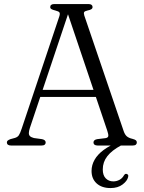

<svg xmlns="http://www.w3.org/2000/svg" viewBox="-20 -720 712 950"><path d="M568.5 -18.5 579 -0.5Q533.5 24 511 52.8Q488.5 81.5 488.5 118.5Q488.5 147.5 503.2 162.5Q518 177.5 540.5 177.5Q556.5 177.5 570.8 170Q585 162.5 593 148Q596.5 143 599.2 141.2Q602 139.5 606.5 140.5Q610 141 613 144.8Q616 148.5 614 156Q609.5 175.5 586.2 193Q563 210.5 527 210.5Q483.5 210.5 458.2 187.5Q433 164.5 433 126Q433 97 447.8 70.8Q462.5 44.5 492.8 22Q523 -0.5 568.5 -18.5ZM166.5 -275.5H465.5L469.5 -240.5H161ZM206 -15Q206 -8 201 -4Q196 0 185.5 0H34.5Q24.5 0 19.2 -4Q14 -8 14 -15Q14 -21 18.2 -24.5Q22.5 -28 31.5 -31.5L53.5 -37.5Q67 -41.5 73.2 -50.8Q79.5 -60 87.5 -84L273 -637.5Q278 -652.5 274.2 -658.2Q270.5 -664 254 -668Q241 -671 234.8 -674.8Q228.5 -678.5 228.5 -685Q228.5 -692.5 233.8 -696.2Q239 -700 249 -700H417.5Q428 -700 433 -696Q438 -692 438 -685.5Q438 -678.5 432 -674.5Q426 -670.5 413 -668Q399.5 -665 396.5 -660.2Q393.5 -655.5 397 -643.5L592 -71Q598 -53.5 607.8 -45.2Q617.5 -37 635.5 -33Q648.5 -29.5 652.8 -25.5Q657 -21.5 657 -15Q657 -8 652 -4Q647 0 636.5 0H463Q453 0 447.8 -4Q442.5 -8 442.5 -15Q442.5 -21.5 447.2 -25.8Q452 -30 461 -31.5L502 -36.5Q514.5 -38.5 515.8 -46.8Q517 -55 511 -72.5L311 -665.5L323 -669L128 -87.5Q123 -72 122.8 -62Q122.5 -52 128.5 -46.2Q134.5 -40.5 148 -37L188 -31.5Q197 -29.5 201.5 -25.5Q206 -21.5 206 -15Z"/></svg>

Font: Fraunces 48pt Soft Wonky Light
Style: Regular
Weight: 300
Version: Version 1.000;[b76b70a41]